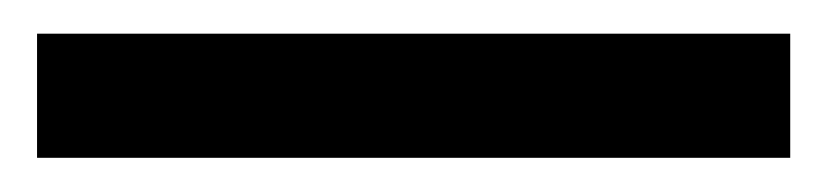

<svg xmlns="http://www.w3.org/2000/svg" viewBox="-20 -20 491 114"><path d="M449.2 73.7H2V0H449.2Z"/></svg>

Font: Nahid FD
Style: FD
Weight: 400
Foundry: DejaVu fonts team - Redesigned by Saber Rastikerdar
Version: Version 0.3.0